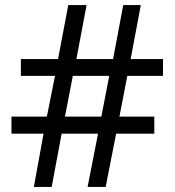

<svg xmlns="http://www.w3.org/2000/svg" viewBox="-20 -734 686 754"><path d="M480 -436H620V-502H493L533 -714H464L424 -502H280L320 -714H248L208 -502H62V-436H196L164 -276H25V-209H151L113 0H183L222 -209H365L324 0H395L436 -209H586V-276H449ZM235 -276 266 -436H409L378 -276Z"/></svg>

Font: Noto Sans Cypriot
Style: Regular
Weight: 400
Designer: Monotype Design Team
Foundry: Monotype Imaging Inc.
Version: Version 2.002